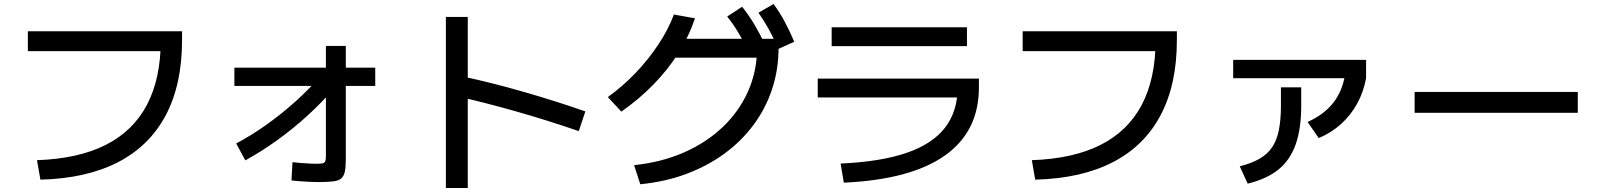

<svg xmlns="http://www.w3.org/2000/svg" viewBox="-20 -875 8040 965"><path d="M166 -70Q373 -77 511 -146.5Q649 -216 718.5 -348Q788 -480 788 -673L840 -618H120V-718H895V-673Q895 -451 813.5 -296.5Q732 -142 573.5 -60Q415 22 183 28Z M1167 -154Q1243 -194 1319 -248Q1395 -302 1465 -365Q1535 -428 1593 -495L1664 -436Q1599 -361 1525.5 -294Q1452 -227 1373.5 -170.5Q1295 -114 1213 -69ZM1584 40Q1554 40 1519.5 38Q1485 36 1445 32L1450 -60Q1485 -56 1517.5 -54Q1550 -52 1571 -52Q1593 -52 1602.5 -54.5Q1612 -57 1615 -65.5Q1618 -74 1618 -92V-644H1718V-76Q1718 -37 1713.5 -14Q1709 9 1696 21Q1683 33 1656 36.5Q1629 40 1584 40ZM1158 -443V-535H1866V-443Z M2889 -216Q2732 -270 2577.5 -314Q2423 -358 2286 -389L2313 -489Q2457 -458 2615 -412.5Q2773 -367 2922 -315ZM2221 70V-790H2331V70Z M3167 -45Q3304 -59 3417 -108.5Q3530 -158 3612.5 -236.5Q3695 -315 3740 -416.5Q3785 -518 3785 -635L3830 -585H3340V-680H3893V-635Q3893 -525 3860.5 -427Q3828 -329 3767 -247Q3706 -165 3620.5 -102.5Q3535 -40 3428.5 -0.5Q3322 39 3198 51ZM3035 -387Q3110 -441 3174.5 -508.5Q3239 -576 3289 -651.5Q3339 -727 3367 -802L3473 -783Q3443 -693 3390.5 -609.5Q3338 -526 3265.5 -451.5Q3193 -377 3103 -314ZM3743 -613Q3716 -669 3691 -711Q3666 -753 3635 -792L3710 -841Q3744 -798 3771 -753Q3798 -708 3823 -655ZM3892 -629Q3868 -685 3844 -728Q3820 -771 3792 -811L3868 -855Q3900 -811 3924.5 -765Q3949 -719 3972 -665Z M4205 -53Q4406 -62 4536 -106.5Q4666 -151 4729.5 -233Q4793 -315 4793 -435L4843 -385H4090V-480H4900V-435Q4900 -214 4728.5 -93Q4557 28 4221 43ZM4160 -643V-738H4840V-643Z M5166 -70Q5373 -77 5511 -146.5Q5649 -216 5718.5 -348Q5788 -480 5788 -673L5840 -618H5120V-718H5895V-673Q5895 -451 5813.5 -296.5Q5732 -142 5573.5 -60Q5415 22 5183 28Z M6211 -39Q6270 -54 6310 -77Q6350 -100 6373.5 -134.5Q6397 -169 6407.5 -220.5Q6418 -272 6418 -344V-436H6520V-344Q6520 -228 6492 -149Q6464 -70 6405 -22.5Q6346 25 6251 48ZM6552 -262Q6634 -299 6680 -357Q6726 -415 6740 -498L6846 -482Q6833 -412 6801 -354Q6769 -296 6720.5 -252Q6672 -208 6608 -181ZM6178 -482V-574H6846V-482Z M7090 -308V-413H7910V-308Z"/></svg>

Font: M PLUS 1 Thin Medium
Style: Regular
Weight: 500
Version: Version 1.001